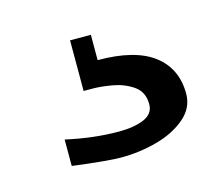

<svg xmlns="http://www.w3.org/2000/svg" viewBox="-47 -24 357 322"><g transform="rotate(-15 131.0 137.0)"><path d="M261.7 168Q261.7 192.4 241.7 209.5Q221.7 226.6 191.4 234.9Q161.1 243.2 128.9 243.2Q117.2 243.2 96.2 241.2Q75.2 239.3 44.9 235.4V189.5Q92.8 200.2 136.7 200.2Q163.1 200.2 180.2 192.9Q197.3 185.5 197.3 168.9Q197.3 147.5 181.6 136.7Q166 126 146.5 122.6Q127 119.1 111.8 119.1Q96.7 119.1 96.7 119.1V31.2H132.8V75.2Q197.3 75.2 229.5 99.6Q261.7 124 261.7 168Z"/></g></svg>

Font: Namkio Khamti Book
Style: Regular
Weight: 500
Designer: Debbi Hosken
Foundry: SIL International
Version: Version 3.917